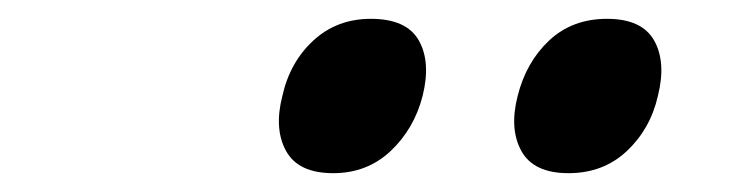

<svg xmlns="http://www.w3.org/2000/svg" viewBox="-20 -891 778 204"><path d="M679 -789Q671 -754 646 -730.5Q621 -707 584 -707Q547 -707 534 -730.5Q521 -754 530 -789Q539 -825 563.5 -848Q588 -871 625 -871Q662 -871 675 -848Q688 -825 679 -789ZM429 -789Q420 -754 395 -730.5Q370 -707 334 -707Q297 -707 284 -730.5Q271 -754 280 -789Q288 -825 313 -848Q338 -871 374 -871Q412 -871 425 -848Q438 -825 429 -789Z"/></svg>

Font: TypoPRO Sinkin Sans
Style: 700 Bold Italic
Weight: 700
Italic angle: -112°
Designer: Keith Bates
Foundry: K-Type
Version: Sinkin Sans (version 1.0)  by Keith Bates   •   © 2014   www